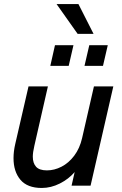

<svg xmlns="http://www.w3.org/2000/svg" viewBox="-20 -912 598 943"><path d="M46.4 -135.3Q46.4 -168 54.7 -204.1L120.1 -487.8H215.3L148.9 -196.8Q141.1 -163.1 141.1 -142.6Q141.1 -110.8 157.2 -93Q173.3 -75.2 210.4 -75.2Q247.1 -75.2 282.2 -93.3Q317.4 -111.3 344.5 -147.2Q371.6 -183.1 383.3 -233.9L441.4 -487.8H536.6L424.8 0H331.5L346.7 -66.9Q317.4 -32.7 273.9 -10.7Q230.5 11.2 185.1 11.2Q114.3 11.2 80.3 -29.1Q46.4 -69.3 46.4 -135.3ZM227.1 -588.4 250 -689.9H340.8L317.4 -588.4ZM395 -588.4 418.5 -689.9H509.3L485.8 -588.4ZM361.3 -745.6 257.8 -892.1H365.2L439.5 -745.6Z"/></svg>

Font: Acari Sans Medium
Style: Italic
Weight: 500
Italic angle: -13°
Designer: Alfredo Marco Pradil and Stefan Peev
Foundry: Hanken Design Co.
Version: Version 1.045